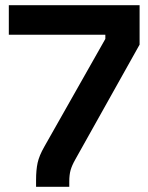

<svg xmlns="http://www.w3.org/2000/svg" viewBox="-20 -720 570 740"><path d="M119 0V-26Q119 -65 125 -92.5Q131 -120 151 -155L386 -570V-586H14V-700H518V-548L270 -105Q257 -82 252 -64Q247 -46 247 -20V0Z"/></svg>

Font: Space Grotesk Frontify
Style: Bold
Weight: 700
Designer: Florian Karsten
Version: Version 2.000